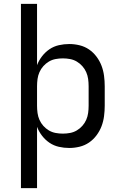

<svg xmlns="http://www.w3.org/2000/svg" viewBox="-20 -755 640 990"><path d="M88 215V-735H171V-419Q180 -443 196.5 -464.5Q213 -486 235 -501Q257 -516 283.5 -522Q310 -528 337 -528Q364 -528 390.5 -521.5Q417 -515 439 -500Q461 -485 477.5 -463Q494 -441 503.5 -416Q513 -391 516.5 -364Q520 -337 520 -310V-210Q520 -183 516.5 -156Q513 -129 503.5 -104Q494 -79 477.5 -57Q461 -35 439 -20Q417 -5 390.5 1.5Q364 8 337 8Q310 8 283.5 2Q257 -4 235 -19Q213 -34 196.5 -55.5Q180 -77 171 -101V215ZM304 -66Q323 -66 341.5 -69.5Q360 -73 376 -82.5Q392 -92 404.5 -106Q417 -120 424.5 -137Q432 -154 434.5 -172.5Q437 -191 437 -210V-310Q437 -329 434.5 -347.5Q432 -366 424.5 -383Q417 -400 404.5 -414Q392 -428 376 -437.5Q360 -447 341.5 -450.5Q323 -454 304 -454Q285 -454 266.5 -450.5Q248 -447 232 -437.5Q216 -428 203.5 -414Q191 -400 183.5 -383Q176 -366 173.5 -347.5Q171 -329 171 -310V-210Q171 -191 173.5 -172.5Q176 -154 183.5 -137Q191 -120 203.5 -106Q216 -92 232 -82.5Q248 -73 266.5 -69.5Q285 -66 304 -66Z"/></svg>

Font: Iosevka Extended
Style: Regular
Weight: 400
Width: 7
Monospace: yes
Designer: Belleve Invis
Foundry: Belleve Invis
Version: Version 32.5.0; ttfautohint (v1.8.4)